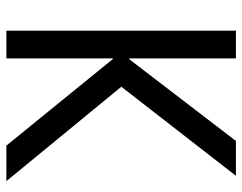

<svg xmlns="http://www.w3.org/2000/svg" viewBox="-99 -661 760 602"><g transform="rotate(90 281.0 -360.0)"><path d="M76.2 0V-719.7H163.1V-385.7H166L421.9 -719.7H531.2L252 -360.4L547.9 0H436.5L165 -334H163.1V0Z"/></g></svg>

Font: Reddit Mono
Style: Regular
Weight: 400
Monospace: yes
Designer: Stephen Hutchings
Foundry: Reddit
Version: Version 1.014; ttfautohint (v1.8.4.7-5d5b)